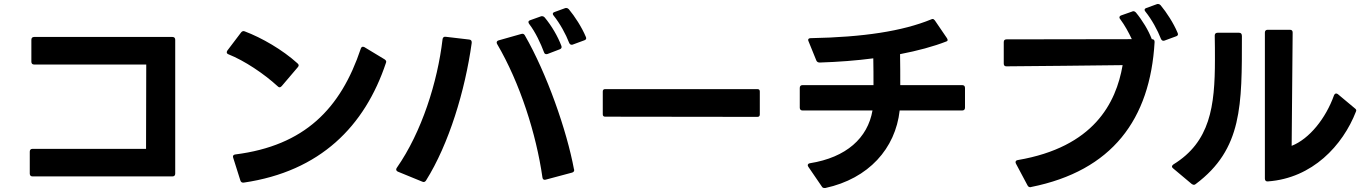

<svg xmlns="http://www.w3.org/2000/svg" viewBox="-20 -895 6850 961"><path d="M143 -12H843C852 -12 857 -17 857 -26V-696C857 -705 852 -710 843 -710H151C142 -710 137 -705 137 -696V-586C137 -577 142 -572 151 -572H712L711 -150H143C134 -150 129 -145 129 -136V-26C129 -17 134 -12 143 -12Z M1196 19H1200C1583 -37 1806 -263 1912 -581C1915 -588 1912 -593 1905 -598L1804 -659C1802 -660 1799 -661 1796 -661C1792 -661 1788 -658 1786 -652C1685 -350 1504 -166 1158 -122C1150 -121 1146 -117 1146 -111L1147 -106L1183 8C1185 15 1190 19 1196 19ZM1115 -633C1115 -629 1118 -625 1124 -623C1204 -591 1300 -527 1370 -463C1373 -460 1376 -458 1379 -458C1383 -458 1386 -460 1390 -464L1470 -558C1473 -561 1475 -565 1475 -568C1475 -571 1473 -575 1469 -578C1394 -646 1290 -706 1205 -738C1198 -741 1192 -739 1187 -733L1118 -642C1116 -639 1115 -636 1115 -633Z M2847 -672 2904 -693C2911 -695 2914 -699 2914 -704C2914 -706 2913 -708 2912 -711C2892 -759 2857 -813 2827 -849C2823 -853 2819 -855 2815 -855C2813 -855 2810 -855 2808 -854L2756 -835C2750 -833 2747 -830 2747 -826C2747 -823 2748 -820 2751 -817C2783 -777 2812 -724 2829 -680C2832 -674 2836 -671 2841 -671C2843 -671 2845 -671 2847 -672ZM1963 -47C1963 -42 1966 -39 1971 -36L2093 14C2101 18 2107 16 2112 9C2227 -174 2308 -442 2341 -680C2342 -690 2338 -696 2329 -697L2210 -711C2201 -712 2196 -707 2195 -698C2170 -485 2091 -234 1966 -55C1964 -52 1963 -49 1963 -47ZM2466 -682C2466 -680 2467 -677 2468 -675C2583 -479 2664 -224 2695 -7C2696 1 2700 5 2707 5C2708 5 2710 4 2712 4L2843 -31C2850 -33 2854 -37 2854 -44C2854 -45 2854 -46 2853 -47C2817 -242 2716 -529 2607 -718C2604 -723 2600 -726 2595 -726C2593 -726 2591 -725 2589 -725L2476 -693C2469 -691 2466 -687 2466 -682ZM2625 -785C2625 -782 2626 -779 2628 -776C2661 -733 2686 -678 2703 -633C2705 -627 2709 -624 2714 -624C2716 -624 2718 -624 2721 -625L2781 -648C2787 -650 2791 -654 2791 -660L2790 -665C2772 -713 2741 -766 2706 -808C2702 -812 2698 -814 2694 -814C2691 -814 2689 -814 2687 -813L2634 -794C2628 -792 2625 -789 2625 -785Z M3009 -311 3771 -310C3779 -310 3783 -314 3783 -322V-437C3783 -445 3779 -449 3771 -449H3009C3001 -449 2997 -445 2997 -437V-323C2997 -315 3001 -311 3009 -311Z M4106 46H4111C4328 -1 4462 -152 4483 -342H4796C4805 -342 4810 -347 4810 -356V-455C4810 -464 4805 -469 4796 -469H4486C4486 -519 4486 -576 4485 -624C4573 -641 4652 -662 4718 -688C4721 -689 4723 -691 4723 -695C4723 -697 4722 -701 4719 -705L4659 -793C4656 -797 4652 -800 4648 -800C4646 -800 4643 -799 4641 -798C4497 -739 4302 -709 4038 -704C4030 -704 4025 -701 4025 -695C4025 -693 4026 -690 4027 -688L4066 -592C4069 -585 4075 -582 4083 -582C4177 -585 4267 -592 4351 -603C4352 -559 4352 -512 4352 -469H3997C3988 -469 3983 -464 3983 -455V-356C3983 -347 3988 -342 3997 -342H4347C4323 -204 4216 -107 4034 -78C4027 -77 4023 -73 4023 -68C4023 -66 4024 -63 4026 -60L4093 38C4096 44 4101 46 4106 46Z M5809 -692 5866 -713C5873 -715 5876 -719 5876 -724C5876 -726 5875 -728 5874 -731C5854 -779 5819 -833 5789 -869C5785 -873 5781 -875 5777 -875C5775 -875 5772 -875 5770 -874L5718 -855C5712 -853 5709 -850 5709 -846C5709 -843 5710 -840 5713 -837C5745 -797 5774 -744 5791 -700C5794 -694 5798 -691 5803 -691C5805 -691 5807 -691 5809 -692ZM5004 -684V-577C5004 -568 5008 -563 5017 -563C5187 -564 5416 -567 5599 -569C5566 -378 5454 -159 5075 -94C5067 -93 5063 -89 5063 -83C5063 -81 5064 -79 5065 -76L5123 33C5126 39 5131 42 5137 42C5138 42 5139 41 5141 41C5546 -40 5737 -297 5759 -685C5759 -694 5755 -699 5745 -699C5728 -744 5698 -793 5665 -833C5661 -837 5657 -839 5653 -839C5651 -839 5648 -838 5646 -837L5592 -818C5586 -816 5583 -812 5583 -808C5583 -805 5584 -802 5587 -799C5610 -768 5629 -733 5645 -699L5018 -698C5008 -698 5004 -693 5004 -684Z M6326 13C6549 -3 6701 -167 6767 -337C6770 -343 6768 -348 6761 -353L6676 -424C6673 -426 6670 -427 6668 -427C6663 -427 6660 -424 6657 -418C6616 -303 6534 -200 6445 -165L6450 -732C6450 -741 6446 -746 6436 -746H6325C6316 -746 6311 -741 6311 -732V-1C6311 8 6316 13 6323 13H6324ZM5846 -62C5846 -58 5848 -55 5852 -52L5945 26C5949 28 5952 30 5955 30C5959 30 5962 29 5965 26C6199 -149 6196 -369 6196 -714C6196 -725 6192 -731 6182 -731H6074C6065 -731 6060 -726 6060 -717C6061 -675 6061 -635 6061 -597C6061 -362 6037 -185 5853 -72C5849 -69 5846 -65 5846 -62Z"/></svg>

Font: LINE Seed JP App_OTF Bold
Style: Regular
Weight: 700
Designer: LINE & Fontrix & Fontworks
Version: Version 1.009